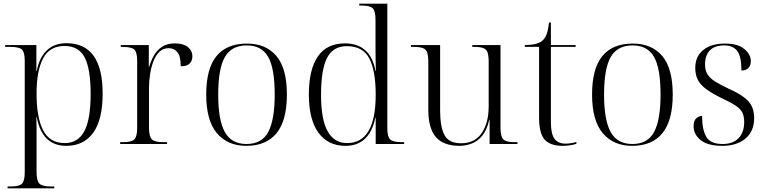

<svg xmlns="http://www.w3.org/2000/svg" viewBox="-20 -780 4153 1040"><path d="M21 240V230H39Q84 230 99 215Q114 200 114 153V-450Q114 -497 99 -511.5Q84 -526 35 -526H8V-536H177V-395H179Q192 -466 232.5 -506Q273 -546 340 -546Q536 -546 536 -273Q536 -131 484.5 -60.5Q433 10 339 10Q208 10 179 -146H177Q178 -123 178 -89Q178 -55 178 -16V150Q178 199 193.5 214.5Q209 230 254 230H274V240ZM331 -5Q402 -5 436.5 -69Q471 -133 471 -271Q471 -407 438.5 -469Q406 -531 330 -531Q248 -531 213 -463Q178 -395 178 -274Q178 -142 214 -73.5Q250 -5 331 -5Z M631 0V-10H648Q692 -10 707.5 -25Q723 -40 723 -87V-450Q723 -497 707.5 -511.5Q692 -526 643 -526H634V-536H786V-418H788Q796 -447 812 -476.5Q828 -506 856 -525.5Q884 -545 928 -545Q972 -545 997 -525.5Q1022 -506 1022 -474Q1022 -451 1007.5 -436Q993 -421 959 -421Q959 -475 941 -497Q923 -519 894 -519Q864 -519 844 -500Q824 -481 811.5 -449Q799 -417 793 -378.5Q787 -340 787 -302V-90Q787 -41 802.5 -25.5Q818 -10 862 -10H885V0Z M1314 10Q1213 10 1155 -58.5Q1097 -127 1097 -268Q1097 -408 1152.5 -476Q1208 -544 1318 -544Q1420 -544 1477 -477Q1534 -410 1534 -268Q1534 -127 1478 -58.5Q1422 10 1314 10ZM1315 0Q1399 0 1433.5 -66Q1468 -132 1468 -268Q1468 -410 1432.5 -472Q1397 -534 1317 -534Q1234 -534 1198 -471Q1162 -408 1162 -268Q1162 -129 1198 -64.5Q1234 0 1315 0Z M1851 10Q1757 10 1705 -61Q1653 -132 1653 -268Q1653 -403 1701.5 -474Q1750 -545 1848 -545Q1986 -545 2014 -396H2016Q2015 -424 2014.5 -456.5Q2014 -489 2014 -517Q2014 -545 2014 -561V-672Q2014 -720 1999 -735Q1984 -750 1939 -750H1926V-760H2078V-86Q2078 -39 2093.5 -24.5Q2109 -10 2158 -10H2169V0H2015V-142H2013Q1981 10 1851 10ZM1861 -5Q2015 -6 2015 -267Q2015 -398 1980 -464Q1945 -530 1859 -530Q1784 -530 1751.5 -466.5Q1719 -403 1719 -267Q1719 -131 1755.5 -67.5Q1792 -4 1861 -5Z M2469 10Q2383 10 2341.5 -37Q2300 -84 2300 -185V-443Q2300 -478 2294 -495.5Q2288 -513 2270.5 -519.5Q2253 -526 2220 -526H2206V-536H2364V-181Q2364 -93 2387.5 -48.5Q2411 -4 2478 -4Q2552 -4 2589.5 -59.5Q2627 -115 2627 -204V-443Q2627 -478 2621 -495.5Q2615 -513 2598 -519.5Q2581 -526 2548 -526H2538V-536H2691V-92Q2691 -41 2706 -25.5Q2721 -10 2766 -10H2783V0H2632V-131H2630Q2618 -77 2593.5 -46.5Q2569 -16 2536.5 -3Q2504 10 2469 10Z M3028 10Q2960 10 2930 -24Q2900 -58 2900 -143V-526H2823V-536Q2887 -536 2916 -558Q2933 -572 2941.5 -596.5Q2950 -621 2954 -658H2964V-536H3098V-526H2964V-119Q2964 -56 2983 -29Q3002 -2 3043 -2Q3071 -2 3102 -11V-1Q3088 4 3067.5 7Q3047 10 3028 10Z M3404 10Q3303 10 3245 -58.5Q3187 -127 3187 -268Q3187 -408 3242.5 -476Q3298 -544 3408 -544Q3510 -544 3567 -477Q3624 -410 3624 -268Q3624 -127 3568 -58.5Q3512 10 3404 10ZM3405 0Q3489 0 3523.5 -66Q3558 -132 3558 -268Q3558 -410 3522.5 -472Q3487 -534 3407 -534Q3324 -534 3288 -471Q3252 -408 3252 -268Q3252 -129 3288 -64.5Q3324 0 3405 0Z M3893 10Q3814 10 3775.5 -21Q3737 -52 3737 -96Q3737 -127 3752 -139.5Q3767 -152 3783 -152Q3783 -77 3806 -38.5Q3829 0 3894 0Q3950 0 3980.5 -31.5Q4011 -63 4011 -119Q4011 -149 4001.5 -169Q3992 -189 3967.5 -206Q3943 -223 3898 -244Q3840 -272 3807 -296Q3774 -320 3760 -347.5Q3746 -375 3746 -412Q3746 -474 3789 -509Q3832 -544 3907 -544Q3977 -544 4012 -514.5Q4047 -485 4047 -449Q4047 -426 4034 -412Q4021 -398 3996 -398Q3996 -475 3973 -504.5Q3950 -534 3903 -534Q3851 -534 3825 -507Q3799 -480 3799 -431Q3799 -397 3813.5 -375.5Q3828 -354 3857 -336.5Q3886 -319 3928 -299Q3982 -275 4012 -251.5Q4042 -228 4053.5 -201.5Q4065 -175 4065 -140Q4065 -69 4018 -29.5Q3971 10 3893 10Z"/></svg>

Font: Noto Serif Display Light
Style: Regular
Weight: 300
Designer: Monotype Design Team
Foundry: Monotype Imaging Inc.
Version: Version 2.009